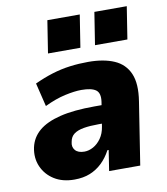

<svg xmlns="http://www.w3.org/2000/svg" viewBox="-84 -811 777 893"><g transform="rotate(-10 304.5 -365.0)"><path d="M196 11Q140 11 101 -13.5Q62 -38 44 -79Q26 -120 36 -169Q46 -215 82 -245.5Q118 -276 183 -292Q248 -308 346 -308H403L390 -223H350Q309 -223 280 -218Q251 -213 234 -200.5Q217 -188 213 -164Q207 -141 220.5 -125Q234 -109 264 -109Q285 -109 306 -120.5Q327 -132 343 -154.5Q359 -177 364 -209L382 -323Q388 -364 367.5 -379Q347 -394 299 -394Q267 -394 221.5 -384Q176 -374 124 -349L97 -460Q140 -480 182 -493Q224 -506 266.5 -511.5Q309 -517 353 -517Q426 -517 475.5 -495.5Q525 -474 546 -425.5Q567 -377 554 -295L508 0H361L376 -97H370Q352 -63 327 -39Q302 -15 270 -2Q238 11 196 11ZM398 -588 422 -741H575L551 -588ZM176 -588 200 -741H353L329 -588Z"/></g></svg>

Font: Nunito Sans 7pt SemiCondensed Black
Style: Italic
Weight: 900
Width: 4
Italic angle: -9°
Designer: Vernon Adams
Foundry: Vernon Adams
Version: Version 3.101;gftools[0.9.27]